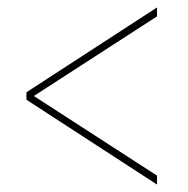

<svg xmlns="http://www.w3.org/2000/svg" viewBox="-20 -615 505 516"><path d="M402 -119 51 -347V-367L402 -595V-571L71 -357L402 -143Z"/></svg>

Font: Noto Serif Display Condensed ExtraLight
Style: Italic
Weight: 200
Width: 3
Italic angle: -12°
Designer: Monotype Design Team
Foundry: Monotype Imaging Inc.
Version: Version 2.009